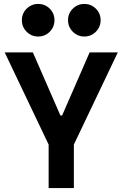

<svg xmlns="http://www.w3.org/2000/svg" viewBox="-20 -961 626 981"><path d="M235.8 -207 3.9 -693.4H147.9L288.6 -371.1H297.4L438 -693.4H582L350.1 -207ZM228.5 0V-341.8H357.4V0ZM410.6 -774.4Q376.6 -774.4 352.1 -798.8Q327.6 -823.2 327.6 -857.9Q327.6 -892.6 352.1 -916.8Q376.6 -940.9 410.6 -940.9Q445.3 -940.9 469.7 -916.8Q494.1 -892.6 494.1 -857.9Q494.1 -823.2 469.8 -798.8Q445.5 -774.4 410.6 -774.4ZM175.3 -774.4Q140.6 -774.4 116.2 -798.8Q91.8 -823.2 91.8 -857.9Q91.8 -892.6 116.2 -916.8Q140.6 -940.9 175.3 -940.9Q210 -940.9 234.1 -916.8Q258.3 -892.6 258.3 -857.9Q258.3 -823.2 234.1 -798.8Q210 -774.4 175.3 -774.4Z"/></svg>

Font: Cascadia Code PL
Style: Regular
Weight: 400
Monospace: yes
Designer: Aaron Bell
Foundry: Saja Typeworks
Version: Version 2102.003